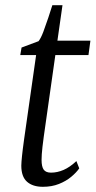

<svg xmlns="http://www.w3.org/2000/svg" viewBox="-20 -709 368 739"><path d="M148.5 -183.5Q145.5 -160.5 143.5 -144Q141.5 -127.5 140.8 -115.2Q140 -103 140 -93.5Q140 -67.5 148.2 -56Q156.5 -44.5 176.5 -44.5Q200.5 -44.5 224.8 -55Q249 -65.5 274 -89L285 -61Q274 -45 254.2 -28.5Q234.5 -12 207 -1Q179.5 10 145 10Q106 10 84 -9.5Q62 -29 62 -71.5Q62 -78 62.8 -87.5Q63.5 -97 64.8 -109.5Q66 -122 68 -137.2Q70 -152.5 72.5 -171L119 -497H58L63 -526L128.5 -550.5Q137.5 -562 147 -587.2Q156.5 -612.5 165.8 -640.5Q175 -668.5 181.5 -689H220.5L201 -552.5H328L320.5 -497H193Z"/></svg>

Font: Merriweather 24pt SemiCondensed Light
Style: Italic
Weight: 300
Width: 4
Italic angle: -7.8°
Designer: Eben Sorkin
Foundry: Eben Sorkin
Version: Version 2.101